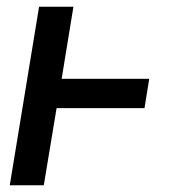

<svg xmlns="http://www.w3.org/2000/svg" viewBox="-20 -550 540 570"><path d="M9 0 96 -530H198L163 -316H423L409 -229H148L110 0Z"/></svg>

Font: Iosevka Slab Semibold Oblique
Style: Regular
Weight: 600
Italic angle: -9°
Monospace: yes
Designer: Belleve Invis
Foundry: Belleve Invis
Version: Version 11.1.1; ttfautohint (v1.8.3)